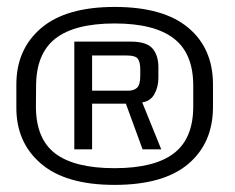

<svg xmlns="http://www.w3.org/2000/svg" viewBox="-20 -756 660 540"><path d="M302 -236Q165 -236 95.2 -295.8Q25.5 -355.5 26 -454V-518.5Q26 -617.5 95.8 -677Q165.5 -736.5 302.5 -736.5Q439.5 -736.5 509.2 -678.2Q579 -620 579 -518.5V-454Q578.5 -353 509 -294.5Q439.5 -236 302 -236ZM302 -283Q414.5 -283 469 -324.8Q523.5 -366.5 523.5 -456.5V-513.5Q524 -605 469.2 -647.5Q414.5 -690 302.5 -690Q190 -690 135.8 -647.5Q81.5 -605 81.5 -513.5L81 -457Q81 -365.5 135.5 -324.2Q190 -283 302 -283ZM189 -336V-639H347.5Q392 -639 408.8 -619.8Q425.5 -600.5 425.5 -566.5V-537Q425.5 -512 414.5 -491.8Q403.5 -471.5 380 -468L433.5 -336H381L334 -464.5H239V-336ZM239 -501H341Q356.5 -501 365.5 -509.2Q374.5 -517.5 374.5 -543.5V-561Q374.5 -580 368.2 -590Q362 -600 335 -600H239Z"/></svg>

Font: Anybody ExtraExpanded
Style: Regular
Weight: 400
Width: 8
Designer: Tyler Finck
Foundry: Etcetera Type Company
Version: Version 1.010; ttfautohint (v1.8.3) -l 8 -r 50 -G 200 -x 14 